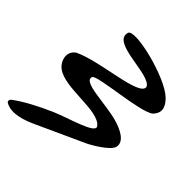

<svg xmlns="http://www.w3.org/2000/svg" viewBox="-204 -859 1046 1046"><g transform="rotate(45 319.0 -336.5)"><path d="M440 -225C468 -188 301 -147 216 -110C132 -73 60 -35 7 5C-2 12 -2 25 6 30C61 62 138 33 195 7C296 -40 364 -70 460 -114C493 -129 586 -184 594 -220C605 -270 540 -299 495 -313C391 -346 207 -338 232 -395C249 -423 553 -443 606 -487C649 -532 621 -571 594 -598C517 -674 213 -750 199 -702C169 -599 454 -631 479 -565C487 -499 206 -489 78 -428C30 -398 46 -335 84 -307C167 -244 386 -294 440 -225Z"/></g></svg>

Font: Carybe
Style: Regular
Weight: 400
Designer: Genilson Lima Santos
Foundry: Genilson Lima Santos
Version: Version 1.010;PS 001.010;hotconv 1.0.70;makeotf.lib2.5.58329